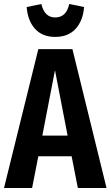

<svg xmlns="http://www.w3.org/2000/svg" viewBox="-25 -937 551 957"><path d="M363 0 332 -158H166L135 0H-5L166 -692H336L506 0ZM186 -261H312L249 -587ZM108 -902 181 -917Q197 -850 250 -850Q306 -850 320 -917L394 -902Q389 -834 352 -793.5Q315 -753 250 -753Q186 -753 149.5 -793.5Q113 -834 108 -902Z"/></svg>

Font: Fira Sans Extra Condensed SemiBold
Style: Regular
Weight: 600
Width: 1
Designer: Carrois Corporate & Edenspiekermann AG
Foundry: Carrois Corporate GbR & Edenspiekermann AG
Version: Version 4.203